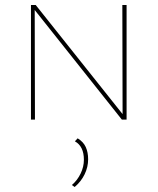

<svg xmlns="http://www.w3.org/2000/svg" viewBox="-20 -479 631 769"><path d="M487 -459V0H468L119 -439L120 0H104V-459H123L471 -22L470 -459ZM333 159Q333 190 319 219Q305 248 279 270L268 262Q290 243 303 216Q316 189 316 161Q316 107 280 87L291 75Q314 89 323.5 110Q333 131 333 159Z"/></svg>

Font: Ysabeau SC Thin
Style: Regular
Weight: 200
Designer: Christian Thalmann (Catharsis Fonts)
Version: Version 0.003